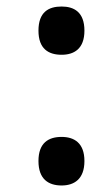

<svg xmlns="http://www.w3.org/2000/svg" viewBox="-20 -561 340 589"><path d="M169 -393C207 -393 239 -411 239 -467C239 -524 207 -541 169 -541C129 -541 98 -524 98 -467C98 -411 129 -393 169 -393ZM169 8C207 8 239 -11 239 -67C239 -123 207 -141 169 -141C129 -141 98 -123 98 -67C98 -11 129 8 169 8Z"/></svg>

Font: Noto Serif Bengali SemiCondensed
Style: Bold
Weight: 700
Width: 4
Designer: Juan Bruce, Universal Thirst, Indian Type Foundry and the Monotype Design Team.
Foundry: Monotype Imaging Inc.
Version: Version 2.003